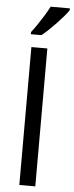

<svg xmlns="http://www.w3.org/2000/svg" viewBox="-64 -1022 406 1054"><g transform="rotate(5 138.5 -495.0)"><path d="M173 0H85V-760H173ZM277 -980Q268 -966 251 -946Q234 -926 213.5 -904.5Q193 -883 172.5 -863.5Q152 -844 134 -830H76V-842Q91 -861 108.5 -887Q126 -913 143 -940.5Q160 -968 171 -990H277Z"/></g></svg>

Font: Noto Sans Armenian
Style: Regular
Weight: 400
Designer: Monotype Design Team
Foundry: Monotype Imaging Inc.
Version: Version 2.007